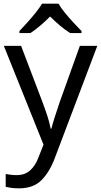

<svg xmlns="http://www.w3.org/2000/svg" viewBox="-20 -786 550 1046"><path d="M1 -536H95L211 -231Q226 -191 238 -154.5Q250 -118 256 -85H260Q266 -110 279 -150.5Q292 -191 306 -232L415 -536H510L279 74Q251 150 206.5 195Q162 240 84 240Q60 240 42 237.5Q24 235 11 232V162Q22 164 37.5 166Q53 168 70 168Q116 168 144.5 142Q173 116 189 73L217 2ZM299 -766Q311 -744 333.5 -716.5Q356 -689 380.5 -662.5Q405 -636 424 -617V-606H362Q336 -622 308 -645.5Q280 -669 253 -696Q226 -669 199 -646Q172 -623 146 -606H86V-617Q105 -637 128.5 -663Q152 -689 174 -716.5Q196 -744 209 -766Z"/></svg>

Font: Noto Sans Hatran
Style: Regular
Weight: 400
Designer: Monotype Design Team
Foundry: Monotype Imaging Inc.
Version: Version 2.001; ttfautohint (v1.8.4.7-5d5b)